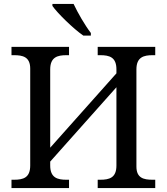

<svg xmlns="http://www.w3.org/2000/svg" viewBox="-20 -951 843 971"><path d="M474.1 0H765.1V-42H752C706.5 -42 669.9 -50.3 669.9 -108.9V-600.1C669.9 -662.6 707.5 -671.9 752 -671.9H765.1V-713.9H474.1V-671.9H486.8C533.2 -671.9 568.8 -662.1 568.8 -600.1V-580.1L233.9 -204.1V-600.1C233.9 -662.6 271.5 -671.9 315.9 -671.9H329.1V-713.9H38.1V-671.9H50.8C94.2 -671.9 132.8 -664.1 132.8 -604V-113.8C132.8 -51.8 97.2 -42 50.8 -42H38.1V0H329.1V-42H315.9C271.5 -42 233.9 -51.3 233.9 -113.8V-133.8L568.8 -509.8V-113.8C568.8 -51.8 533.2 -42 486.8 -42H474.1ZM245.1 -920.9C271 -884.3 349.6 -806.6 401.4 -771H439.5V-784.2C409.2 -823.7 373.5 -885.7 352.1 -931.2H245.1Z"/></svg>

Font: The Erased English
Style: Regular
Weight: 400
Designer: Monotype Design team + ligartures altered by 180 Amsterdam
Foundry: Monotype Imaging Inc.
Version: Version 1.030;Glyphs 3.1.2 (3151)